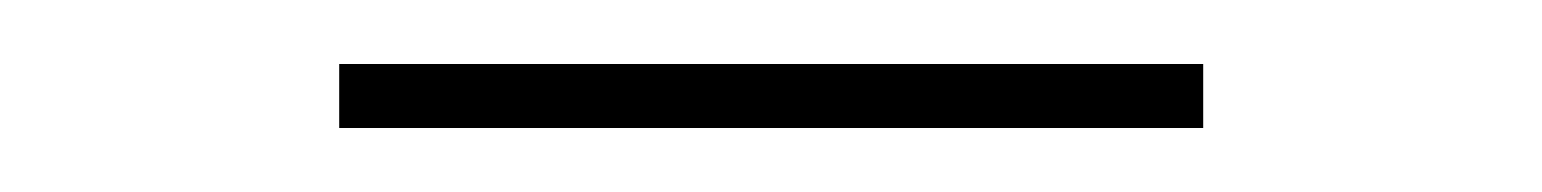

<svg xmlns="http://www.w3.org/2000/svg" viewBox="-20 -320 482 60"><path d="M86 -280V-300H356V-280Z"/></svg>

Font: M PLUS 1p Thin
Style: Regular
Weight: 250
Version: Version 1.062